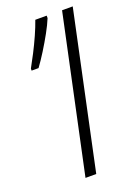

<svg xmlns="http://www.w3.org/2000/svg" viewBox="-139 -772 584 828"><g transform="rotate(-20 153.5 -357.5)"><path d="M104.5 0 256.8 -713.9H305.7L153.8 0ZM44.4 -514.2V-523.4Q58.6 -548.8 75.7 -582Q92.8 -615.2 108.4 -650.1Q124 -685.1 134.3 -714.8H186.5V-703.6Q175.8 -677.2 157 -643.1Q138.2 -608.9 116.7 -574.5Q95.2 -540 76.2 -514.2Z"/></g></svg>

Font: Open Sans Light
Style: Italic
Weight: 300
Italic angle: -12°
Designer: Monotype Design Team
Foundry: Monotype Imaging Inc.
Version: Version 3.003; ttfautohint (v1.8.4)